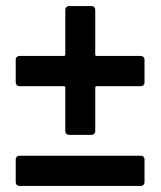

<svg xmlns="http://www.w3.org/2000/svg" viewBox="-20 -615 531 635"><path d="M458 -418V-342Q458 -337 454.5 -333.5Q451 -330 446 -330H300Q295 -330 295 -325V-181Q295 -176 291.5 -172.5Q288 -169 283 -169H208Q203 -169 199.5 -172.5Q196 -176 196 -181V-325Q196 -330 191 -330H44Q39 -330 35.5 -333.5Q32 -337 32 -342V-418Q32 -423 35.5 -426.5Q39 -430 44 -430H191Q196 -430 196 -435V-583Q196 -588 199.5 -591.5Q203 -595 208 -595H283Q288 -595 291.5 -591.5Q295 -588 295 -583V-435Q295 -430 300 -430H446Q451 -430 454.5 -426.5Q458 -423 458 -418ZM32 -12V-88Q32 -93 35.5 -96.5Q39 -100 44 -100H446Q451 -100 454.5 -96.5Q458 -93 458 -88V-12Q458 -7 454.5 -3.5Q451 0 446 0H44Q39 0 35.5 -3.5Q32 -7 32 -12Z"/></svg>

Font: Amber EN SemiBold
Style: Regular
Weight: 600
Designer: Jeremy Tribby
Foundry: Tribby Type
Version: Version 1.408 November 24, 2021